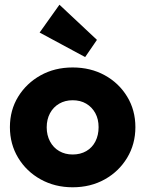

<svg xmlns="http://www.w3.org/2000/svg" viewBox="-20 -783 616 814"><path d="M288 11Q213 11 152.5 -22.5Q92 -56 57 -114Q22 -172 22 -244Q22 -316 57 -373Q92 -430 152 -463.5Q212 -497 288 -497Q364 -497 424 -464Q484 -431 519 -373.5Q554 -316 554 -244Q554 -172 519 -114Q484 -56 424 -22.5Q364 11 288 11ZM288 -128Q321 -128 346 -142.5Q371 -157 384.5 -183.5Q398 -210 398 -244Q398 -278 384 -303.5Q370 -329 345.5 -343.5Q321 -358 288 -358Q256 -358 231 -343.5Q206 -329 192 -303Q178 -277 178 -243Q178 -210 192 -183.5Q206 -157 231 -142.5Q256 -128 288 -128ZM341 -541 148 -645 232 -763 391 -614Z"/></svg>

Font: Outfit Thin
Style: Bold
Weight: 700
Version: Version 1.100;gftools[0.9.27]